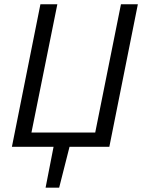

<svg xmlns="http://www.w3.org/2000/svg" viewBox="-20 -676 660 884"><path d="M189.9 188 226.6 0H34.8L166.1 -656.3H244L124.8 -65.7H418.4L536.9 -656.3H614.7L483.4 0H300.1L252.4 188Z"/></svg>

Font: Source Sans Variable
Style: Italic
Weight: 200
Italic angle: -11°
Designer: Paul D. Hunt
Foundry: Adobe Systems Incorporated
Version: Version 3.006;hotconv 1.0.111;makeotfexe 2.5.65597